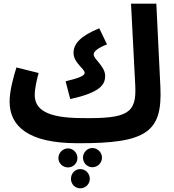

<svg xmlns="http://www.w3.org/2000/svg" viewBox="-20 -754 941 1039"><path d="M399 21C776 23 859 -41 848 -282L826 -734H689L712 -290C719 -143 674 -111 425 -115C226 -115 168 -166 168 -240C168 -276 179 -322 189 -359L69 -389C53 -338 32 -264 32 -204C32 -71 133 21 399 21ZM360 -218C527 -254 549 -299 549 -343C549 -396 487 -433 487 -459C487 -475 505 -492 559 -514L517 -601C416 -559 378 -518 378 -468C378 -413 438 -383 438 -360C438 -343 405 -331 335 -314ZM480 47C452 47 429 71 429 99C429 128 452 151 480 151C508 151 532 128 532 99C532 71 508 47 480 47ZM348 49C320 49 296 73 296 101C296 130 320 152 348 152C376 152 399 130 399 101C399 73 376 49 348 49ZM414 161C386 161 364 184 364 214C364 242 386 265 414 265C443 265 466 242 466 214C466 184 443 161 414 161Z"/></svg>

Font: Noto Sans Arabic UI SmCn
Style: Bold
Weight: 700
Width: 4
Designer: Monotype Design Team, Nadine Chahine and Nizar Qandah
Foundry: Monotype Imaging Inc.
Version: Version 2.010